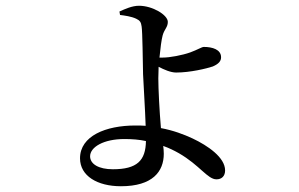

<svg xmlns="http://www.w3.org/2000/svg" viewBox="-20 -590 1040 667"><path d="M372 -2C323 -2 293 -20 293 -47C293 -79 340 -107 412 -107C439 -107 464 -105 487 -100C486 -32 456 -2 372 -2ZM539 -146C534 -203 530 -282 530 -318C530 -329 531 -343 531 -358C550 -348 573 -338 592 -338C641 -338 698 -352 719 -359C740 -368 748 -378 748 -391C748 -418 718 -427 688 -427C681 -427 666 -417 641 -408C613 -398 570 -390 546 -390C542 -390 538 -390 534 -390C537 -422 541 -452 545 -467C551 -489 563 -495 563 -514C563 -538 510 -570 463 -570C439 -570 415 -559 395 -550L397 -538C413 -536 436 -533 453 -525C466 -519 470 -513 472 -498C475 -480 476 -377 477 -332C479 -286 484 -213 486 -153C474 -154 462 -154 450 -154C348 -154 258 -118 258 -40C258 21 318 57 400 57C510 57 549 6 549 -56C549 -66 548 -75 547 -83C567 -76 585 -67 601 -58C674 -16 701 33 732 33C750 33 762 22 762 2C762 -43 702 -84 649 -109C619 -123 582 -137 539 -145Z"/></svg>

Font: Noto Serif CJK JP Medium
Style: Regular
Weight: 500
Designer: Ryoko NISHIZUKA 西塚涼子 (kana & ideographs); Frank Grießhammer (Latin, Greek & Cyrillic); Wenlong ZHANG 张文龙 (bopomofo); San
Foundry: Adobe Systems Incorporated
Version: Version 1.000;PS 1;hotconv 16.6.53;makeotf.lib2.5.65590